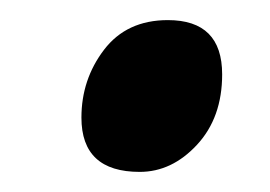

<svg xmlns="http://www.w3.org/2000/svg" viewBox="-20 -448 269 191"><path d="M201 -374Q201 -428 147 -428Q106 -428 83.5 -398.5Q61 -369 61 -331Q61 -277 119 -277Q151 -277 176 -304Q201 -331 201 -374Z"/></svg>

Font: Noto Sans Display Condensed
Style: Bold Italic
Weight: 700
Width: 3
Designer: Monotype Design team
Foundry: Monotype Imaging Inc.
Version: 1.000